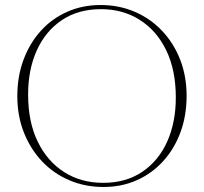

<svg xmlns="http://www.w3.org/2000/svg" viewBox="-20 -735 813 765"><path d="M380.5 -715Q454 -715 516.5 -688.2Q579 -661.5 625.5 -612.5Q672 -563.5 697.8 -497.5Q723.5 -431.5 723.5 -353Q723.5 -274 699 -207.8Q674.5 -141.5 629.8 -92.5Q585 -43.5 524.8 -16.8Q464.5 10 392.5 10Q319 10 256.2 -16.8Q193.5 -43.5 147.2 -92.5Q101 -141.5 75 -207.5Q49 -273.5 49 -352Q49 -431 73.8 -497.2Q98.5 -563.5 143 -612.5Q187.5 -661.5 248.2 -688.2Q309 -715 380.5 -715ZM390.5 -6.5Q482 -6.5 547 -50.5Q612 -94.5 646.2 -171Q680.5 -247.5 680.5 -346.5Q680.5 -456 642.2 -534.8Q604 -613.5 536.5 -656Q469 -698.5 382.5 -698.5Q291 -698.5 226 -654.5Q161 -610.5 126.5 -534Q92 -457.5 92 -358.5Q92 -249 130.5 -170.2Q169 -91.5 236.2 -49Q303.5 -6.5 390.5 -6.5Z"/></svg>

Font: Newsreader 60pt ExtraLight
Style: Regular
Weight: 250
Designer: Hugues Gentile
Foundry: Production Type
Version: Version 1.003